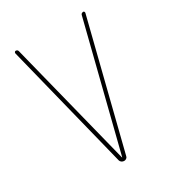

<svg xmlns="http://www.w3.org/2000/svg" viewBox="-176 -833 853 937"><g transform="rotate(-30 250.0 -365.0)"><path d="M225.6 -15.6 49.8 -719.7Q48.8 -723.6 51.3 -727.1Q53.7 -730.5 56.6 -730.5Q68.4 -730.5 70.3 -719.7L246.1 -21.5Q246.1 -20.5 247.1 -20Q248 -19.5 248 -21.5L423.8 -719.7Q425.8 -729.5 437.5 -730.5Q441.4 -730.5 443.4 -727.1Q445.3 -723.6 444.3 -719.7L267.6 -15.6Q266.6 -8.8 260.7 -4.4Q254.9 0 247.6 0Q240.2 0 233.9 -4.4Q227.5 -8.8 225.6 -15.6Z"/></g></svg>

Font: Rounded Mgen+ 1mn thin
Style: Regular
Weight: 100
Designer: [Source Han Sans]
Ryoko NISHIZUKA  (kana & ideographs); Paul D. Hunt (Latin, Greek & Cyrillic); Wenlong ZHANG  (bopomofo
Version: Version 1.059.20150602